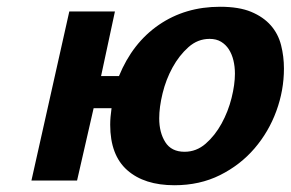

<svg xmlns="http://www.w3.org/2000/svg" viewBox="-20 -534 860 568"><path d="M185 -500H320L279 -309H332Q372 -407 450 -460.5Q528 -514 631 -514Q687 -514 723 -499Q759 -484 781 -459Q803 -434 811.5 -400.5Q820 -367 820 -331Q820 -267 797.5 -205.5Q775 -144 733 -95Q691 -46 631 -16Q571 14 496 14Q407 14 356.5 -30.5Q306 -75 306 -165Q306 -176 307 -188Q308 -200 310 -214H257L208 0H73ZM451 -184Q451 -142 469 -113.5Q487 -85 526 -85Q561 -85 588.5 -109Q616 -133 635.5 -168.5Q655 -204 665 -244Q675 -284 675 -316Q675 -337 670.5 -355.5Q666 -374 657 -388Q648 -402 634 -410.5Q620 -419 600 -419Q565 -419 537.5 -394.5Q510 -370 490.5 -334.5Q471 -299 461 -258Q451 -217 451 -184Z"/></svg>

Font: Perun
Style: Bold Italic
Weight: 700
Italic angle: -12°
Foundry: Copyright (c) Stefan Peev, Context Ltd, 2016
Version: Version 1.027